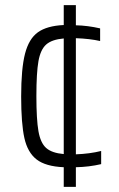

<svg xmlns="http://www.w3.org/2000/svg" viewBox="-20 -716 462 744"><path d="M372 -80Q325 -69 274 -68V8H227V-68Q157 -71 122 -98Q87 -125 74.5 -181Q62 -237 62 -342Q62 -450 77 -508Q92 -566 127 -591Q162 -616 227 -619V-696H274V-618Q320 -617 368 -606V-557Q329 -566 274 -568V-118Q328 -120 372 -131ZM227 -119V-567Q181 -563 159 -543.5Q137 -524 129 -479Q121 -434 121 -344Q121 -253 129 -207.5Q137 -162 159 -142.5Q181 -123 227 -119Z"/></svg>

Font: Saira SemiCondensed Light
Style: Regular
Weight: 300
Width: 4
Designer: Hector Gatti with collaboration of the Omnibus-Type team
Foundry: Omnibus-Type
Version: Version 0.072; ttfautohint (v1.8)